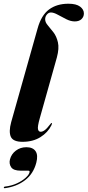

<svg xmlns="http://www.w3.org/2000/svg" viewBox="-41 -752 470 1031"><path d="M326.5 -732Q368.5 -732 389 -716.5Q409.5 -701 409.5 -680Q409.5 -661.5 396.5 -649.2Q383.5 -637 360.5 -637Q338.5 -637 314.8 -649Q291 -661 269.2 -673Q247.5 -685 232.5 -685Q220 -685 210.8 -674Q201.5 -663 201.5 -648.5Q201.5 -632 215.8 -615.8Q230 -599.5 246.2 -578.2Q262.5 -557 270 -524.8Q277.5 -492.5 264.5 -444L172 -115Q160 -72 163 -58.2Q166 -44.5 177.5 -44.5Q187.5 -44.5 199.2 -53Q211 -61.5 228 -84Q234 -92 236 -91.5Q241 -91.5 235 -79Q216 -40.5 176 -15.5Q136 9.5 80 9.5Q29.5 9.5 17.2 -17.5Q5 -44.5 19 -96L161 -599.5Q180.5 -670 222.2 -701Q264 -732 326.5 -732ZM70.5 164.5Q31.5 164.5 19 146Q6.5 127.5 12.5 104Q20 75 44.2 56.8Q68.5 38.5 100.5 38.5Q135.5 38.5 150 59.8Q164.5 81 154 121.5Q138.5 181 93.8 215.5Q49 250 -14.5 258.5Q-21 259.5 -20.5 255Q-20 250.5 -15 250Q20.5 246 49.2 232.8Q78 219.5 96.2 203Q114.5 186.5 117.5 173.5Q120 164.5 111 164.5Z"/></svg>

Font: Fraunces 144pt S000
Style: Bold Italic
Weight: 700
Italic angle: -16°
Version: Version 1.000; ttfautohint (v1.8.3)